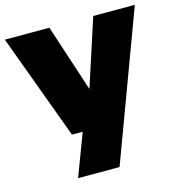

<svg xmlns="http://www.w3.org/2000/svg" viewBox="-119 -649 903 968"><g transform="rotate(-15 333.0 -165.0)"><path d="M455 -550H672L386 220H169.5L252.5 0H196.5L-6.5 -550H226L341 -199.5Z"/></g></svg>

Font: Encode Sans Semi Expanded Black
Style: Regular
Weight: 900
Width: 6
Designer: Multiple Designers
Foundry: Impallari Type
Version: Version 2.000